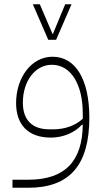

<svg xmlns="http://www.w3.org/2000/svg" viewBox="-20 -647 487 907"><path d="M208 -459H245L318 -627H288L230 -487H228L168 -627H135ZM39 240H113C310 240 402 132 402 -91C402 -272 337 -379 228 -379C128 -379 56 -280 56 -160C56 -57 114 3 220 3C278 3 333 -20 367 -58H371C369 115 287 202 113 202H39ZM230 -36H214C132 -36 88 -80 88 -162C88 -264 146 -341 225 -341C316 -341 371 -247 371 -111V-86C335 -53 286 -36 230 -36Z"/></svg>

Font: IBM Plex Arabic ExtraLight
Style: Regular
Weight: 200
Designer: Mike Abbink, Paul van der Laan, Pieter van Rosmalen, Wael Morcos, Khajak Apelian
Foundry: Bold Monday
Version: Version 1.0